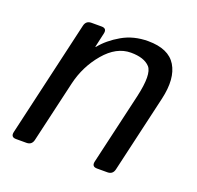

<svg xmlns="http://www.w3.org/2000/svg" viewBox="-98 -625 747 729"><g transform="rotate(20 275.5 -260.5)"><path d="M37.6 0Q15.6 0 20.5 -22L128.9 -490.7Q133.8 -512.7 155.8 -512.7H196.8Q218.8 -512.7 213.9 -490.7L200.7 -432.1H202.6Q231.4 -467.8 277.6 -494.4Q323.7 -521 382.3 -521Q465.3 -521 495.6 -470.9Q525.9 -420.9 505.9 -334L433.6 -22Q428.7 0 406.7 0H364.7Q342.8 0 347.7 -22L414.6 -310.5Q436.5 -406.2 413.1 -431.9Q389.6 -457.5 335.9 -457.5Q277.3 -457.5 229.2 -400.6Q181.2 -343.8 164.1 -270.5L106.4 -22Q101.6 0 79.6 0Z"/></g></svg>

Font: Istok Web
Style: BoldItalic
Weight: 700
Italic angle: -13°
Designer: Andrey V. Panov
Foundry: Andrey V. Panov
Version: Version 1.0.2g